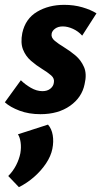

<svg xmlns="http://www.w3.org/2000/svg" viewBox="-26 -458 418 792"><path d="M141 13Q93 13 54.5 -1.5Q16 -16 -6 -36L60 -127Q77 -110 101 -96Q125 -82 149 -82Q169 -82 181.5 -92Q194 -102 196 -116Q200 -134 185 -147Q170 -160 147 -174Q124 -188 102 -207Q80 -226 69 -253.5Q58 -281 66 -322Q79 -381 127 -409.5Q175 -438 239 -438Q279 -438 313.5 -428Q348 -418 372 -403L313 -311Q297 -329 275 -339Q253 -349 233 -349Q214 -349 201.5 -340Q189 -331 187 -319Q184 -303 199.5 -290Q215 -277 239 -262.5Q263 -248 285.5 -229Q308 -210 320.5 -181.5Q333 -153 323 -111Q312 -56 263 -21.5Q214 13 141 13ZM52 314 8 268Q28 248 40.5 223.5Q53 199 58 174Q62 150 59 129Q56 108 48 96L172 56Q187 73 191.5 99.5Q196 126 190 156Q184 186 164 216Q144 246 115 271.5Q86 297 52 314Z"/></svg>

Font: Ysabeau ExtraBold
Style: Italic
Weight: 800
Italic angle: -12°
Designer: Christian Thalmann (Catharsis Fonts)
Version: Version 2.002